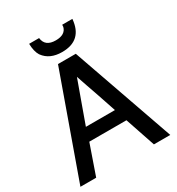

<svg xmlns="http://www.w3.org/2000/svg" viewBox="-214 -1059 1096 1191"><g transform="rotate(-30 333.5 -463.5)"><path d="M463.4 -214.8H197.3L122.6 0H9.8L270 -729H397.5L653.3 0H536.1ZM433.1 -305.2Q419.9 -344.2 407.7 -380.9Q395.5 -417.5 383.1 -453.4Q370.6 -489.3 357.9 -525.6Q345.2 -562 332 -601.6Q304.7 -525.9 278.6 -453.9Q252.4 -381.8 225.1 -305.2ZM249 -927.2Q256.3 -862.8 332.5 -862.8Q367.2 -862.8 387.5 -875.5Q407.7 -888.2 413.6 -912.1Q413.6 -915 414.1 -919.9Q414.6 -924.8 414.6 -927.2H487.3Q475.1 -780.3 330.6 -780.3Q242.2 -780.3 199.7 -838.9L197.8 -841.8Q189 -855.5 183.6 -877.4Q178.2 -899.4 177.7 -927.2Z"/></g></svg>

Font: SolaimanLipi
Style: Bold
Weight: 700
Designer: Solaiman Karim
Foundry: Al Mamun Sumon
Version: Version 2.000